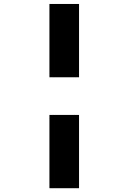

<svg xmlns="http://www.w3.org/2000/svg" viewBox="-20 -851 655 978"><path d="M382.6 -830.8V-457.4H231.8V-830.8ZM382.6 -265.6V107.7H231.8V-265.6Z"/></svg>

Font: FiraCode Nerd Font
Style: Bold
Weight: 700
Designer: Carrois Corporate, Edenspiekermann AG, Nikita Prokopov
Foundry: Carrois Corporate, Edenspiekermann AG, Nikita Prokopov
Version: Version 6.002;Nerd Fonts 2.1.0